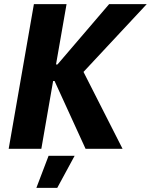

<svg xmlns="http://www.w3.org/2000/svg" viewBox="-20 -720 730 929"><path d="M394 0H573L384 -372L690 -700H508L258 -408H251L302 -700H144L22 0H180L237 -328H244ZM156 189H257L341 34H215Z"/></svg>

Font: Fixel Text 20240404
Style: Bold Italic
Weight: 700
Width: 4
Italic angle: -10°
Designer: AlfaBravo + MacPaw
Foundry: Kyrylo Tkachov, Marchela Mozhyna, Serhii Makarenko, Maria Weinstein, Zakhar Kryvoshyya
Version: Version 1.211;Glyphs 3.2 (3225)